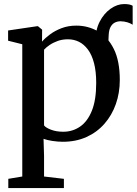

<svg xmlns="http://www.w3.org/2000/svg" viewBox="-20 -689 675 948"><path d="M510.5 -379.5 468 -415.5 453 -488.5Q451 -540.5 471.8 -581.2Q492.5 -622 525.5 -645.5Q558.5 -669 593 -669Q622 -669 635 -660.5V-567Q623.5 -574.5 608.5 -579Q593.5 -583.5 575.5 -584Q561 -584 548 -578Q535 -572 526.2 -556.5Q517.5 -541 516.5 -513.5ZM21 239.5V194L90 182.5V-470.5L20 -488V-538.5L162.5 -559.5H167.5L188 -542.5L187.5 -483.5Q202.5 -501 227 -519.2Q251.5 -537.5 284.2 -550Q317 -562.5 357 -562.5Q414.5 -562.5 463.5 -534.5Q512.5 -506.5 542 -447.2Q571.5 -388 571.5 -294Q571.5 -230.5 552 -175.2Q532.5 -120 495.8 -78Q459 -36 407 -12.5Q355 11 290 11Q265 11 238 6.8Q211 2.5 195 -3.5L197.5 80V182.5L295.5 194V239.5ZM292 -38.5Q338.5 -38.5 375.2 -63.8Q412 -89 433.5 -142Q455 -195 455 -279.5Q455 -336.5 444.2 -377.5Q433.5 -418.5 414 -444.5Q394.5 -470.5 369.5 -482.8Q344.5 -495 315.5 -495Q288 -495 265 -486.8Q242 -478.5 224.5 -466.5Q207 -454.5 197.5 -443.5V-70Q205 -59 231.2 -48.8Q257.5 -38.5 292 -38.5Z"/></svg>

Font: Merriweather 36pt Medium
Style: Regular
Weight: 500
Version: Version 2.100